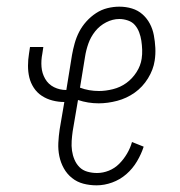

<svg xmlns="http://www.w3.org/2000/svg" viewBox="-20 -548 540 576"><path d="M270 8Q249 8 230 3Q211 -2 196 -14Q181 -26 171.5 -43Q162 -60 158 -79.5Q154 -99 155 -119.5Q156 -140 159 -160L173 -242Q155 -242 137.5 -246.5Q120 -251 105.5 -260.5Q91 -270 81.5 -284.5Q72 -299 68 -315.5Q64 -332 64 -350.5Q64 -369 67 -387L70 -407H110L107 -387Q103 -367 104.5 -347.5Q106 -328 115.5 -311.5Q125 -295 142 -286.5Q159 -278 179 -278L196 -383Q199 -400 204 -418Q209 -436 217.5 -452.5Q226 -469 239 -483.5Q252 -498 268 -508.5Q284 -519 302 -523.5Q320 -528 338 -528Q358 -528 376 -522.5Q394 -517 407.5 -505Q421 -493 429.5 -477Q438 -461 441.5 -442.5Q445 -424 446 -404.5Q447 -385 444 -366Q440 -339 424 -313Q408 -287 384 -270Q360 -253 331.5 -245.5Q303 -238 276 -238Q260 -238 244.5 -240.5Q229 -243 214 -248L198 -154Q196 -140 195 -125Q194 -110 196 -96Q198 -82 203.5 -69Q209 -56 218.5 -46.5Q228 -37 242 -33Q256 -29 271 -29Q289 -29 306.5 -36Q324 -43 337.5 -56.5Q351 -70 361 -87Q371 -104 376 -122L411 -108Q404 -86 391 -64Q378 -42 359 -25.5Q340 -9 316.5 -0.5Q293 8 270 8ZM277 -275Q297 -275 319 -280.5Q341 -286 359 -299Q377 -312 389.5 -331.5Q402 -351 405 -372Q407 -385 406.5 -399Q406 -413 404 -426Q402 -439 397.5 -451Q393 -463 385 -472.5Q377 -482 364 -486.5Q351 -491 338 -491Q318 -491 298.5 -481Q279 -471 265.5 -454Q252 -437 245 -417Q238 -397 235 -377L220 -285Q233 -280 247.5 -277.5Q262 -275 277 -275Z"/></svg>

Font: Iosevka Curly Extralight
Style: Italic
Weight: 200
Italic angle: -9°
Monospace: yes
Designer: Belleve Invis
Foundry: Belleve Invis
Version: Version 22.1.2; ttfautohint (v1.8.4)